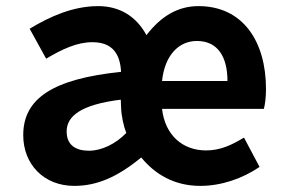

<svg xmlns="http://www.w3.org/2000/svg" viewBox="-20 -594 931 628"><path d="M223 14C296 14 363 -14 442 -79C486 -25 549 14 635 14C704 14 773 -10 829 -48L778 -144C737 -119 700 -102 654 -102C579 -102 520 -150 510 -238H843C847 -252 850 -276 850 -303C850 -458 775 -574 629 -574C560 -574 505 -539 459 -479C428 -537 375 -574 301 -574C219 -574 143 -540 77 -500L131 -402C183 -433 232 -456 282 -456C351 -456 373 -414 376 -359C153 -336 56 -272 56 -152C56 -57 123 14 223 14ZM271 -101C227 -101 198 -120 198 -164C198 -215 246 -252 375 -268L376 -244C377 -214 384 -183 393 -159C358 -123 312 -101 271 -101ZM510 -329C519 -415 566 -460 624 -460C691 -460 724 -410 724 -329Z"/></svg>

Font: Noto Sans Mono CJK TC
Style: Bold
Weight: 700
Designer: Ryoko NISHIZUKA 西塚涼子 (kana, bopomofo & ideographs); Paul D. Hunt (Latin, Greek & Cyrillic); Sandoll Communications 산돌커뮤니
Foundry: Adobe
Version: Version 2.004;hotconv 1.0.118;makeotfexe 2.5.65603